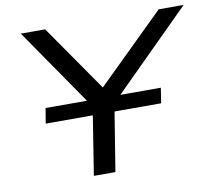

<svg xmlns="http://www.w3.org/2000/svg" viewBox="-78 -795 993 886"><g transform="rotate(-10 418.5 -352.5)"><path d="M292 0 349 -359 358 -293 74 -705H188L404 -394H403L720 -705H837L423 -293L451 -359L393 0ZM115 -276 127 -347H667L656 -276Z"/></g></svg>

Font: Nunito Sans 7pt Expanded
Style: Italic
Weight: 400
Width: 7
Italic angle: -9°
Designer: Vernon Adams
Foundry: Vernon Adams
Version: Version 3.101;gftools[0.9.27]